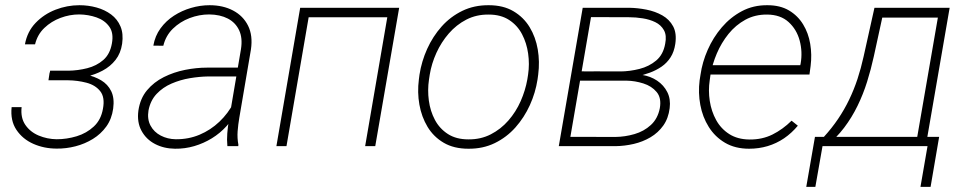

<svg xmlns="http://www.w3.org/2000/svg" viewBox="-20 -558 3687 733"><path d="M244.1 -257.8H166L171.4 -288.1H241.2Q277.3 -288.6 313 -297.6Q348.6 -306.6 374.3 -328.9Q399.9 -351.1 407.2 -392.1Q414.6 -432.1 397.2 -456.3Q379.9 -480.5 348.6 -491.5Q317.4 -502.4 282.7 -502.9Q246.1 -502.9 210.9 -489.7Q175.8 -476.6 149.4 -451.4Q123 -426.3 113.8 -388.7H75.2Q84 -437.5 116 -470.7Q147.9 -503.9 192.1 -521Q236.3 -538.1 283.2 -538.1Q317.4 -538.1 348.9 -529.3Q380.4 -520.5 404.3 -502.7Q428.2 -484.9 439.9 -457.3Q451.7 -429.7 446.3 -391.1Q440.9 -354.5 421.1 -329.3Q401.4 -304.2 372.1 -288.6Q342.8 -272.9 309.6 -265.6Q276.4 -258.3 244.1 -257.8ZM169.4 -280.8H242.7Q275.4 -280.3 307.9 -273.4Q340.3 -266.6 366 -251.5Q391.6 -236.3 404.5 -210Q417.5 -183.6 412.1 -143.6Q406.7 -104 386 -75.2Q365.2 -46.4 334.7 -27.6Q304.2 -8.8 268.3 0.5Q232.4 9.8 196.3 9.3Q148.4 9.3 107.4 -8.8Q66.4 -26.9 42.7 -62.3Q19 -97.7 24.4 -148.9H62.5Q58.1 -108.4 76.7 -81.3Q95.2 -54.2 127.7 -40.5Q160.2 -26.9 196.3 -26.4Q234.9 -26.4 272.7 -37.8Q310.5 -49.3 338.1 -75Q365.7 -100.6 373 -142.6Q381.3 -186.5 362.5 -210Q343.8 -233.4 310.1 -242.2Q276.4 -251 240.2 -251.5H165Z M853.5 -97.2 899.9 -370.1Q906.7 -412.6 893.1 -442.1Q879.4 -471.7 849.9 -487.1Q820.3 -502.4 778.8 -502.9Q740.7 -502.9 704.1 -489Q667.5 -475.1 640.1 -448.5Q612.8 -421.9 603.5 -383.3L565.4 -383.8Q571.8 -420.9 592.8 -449.7Q613.8 -478.5 644 -498Q674.3 -517.6 709.5 -527.8Q744.6 -538.1 780.3 -538.1Q831.5 -538.1 869.9 -517.8Q908.2 -497.6 927 -460Q945.8 -422.4 938 -369.1L893.6 -108.4Q889.2 -83 887.2 -56.9Q885.3 -30.8 890.1 -5.4L889.6 0H848.1Q845.7 -24.4 847.7 -48.8Q849.6 -73.2 853.5 -97.2ZM900.4 -299.8 896.5 -266.1H773.9Q741.2 -265.6 704.8 -259.5Q668.5 -253.4 635 -239Q601.6 -224.6 577.9 -199.5Q554.2 -174.3 546.9 -136.2Q541.5 -103 554.7 -78.4Q567.9 -53.7 593.8 -40.3Q619.6 -26.9 650.9 -26.4Q699.7 -25.9 741.9 -43.7Q784.2 -61.5 817.6 -93.3Q851.1 -125 873 -167.5L885.7 -138.7Q870.1 -104.5 845.2 -76.9Q820.3 -49.3 788.8 -30Q757.3 -10.7 721.7 -0.2Q686 10.3 647.9 9.8Q605.5 9.3 571.8 -8.3Q538.1 -25.9 520.3 -58.6Q502.4 -91.3 508.3 -135.7Q515.1 -182.1 541.3 -213.4Q567.4 -244.6 605.5 -263.7Q643.6 -282.7 686.8 -291.3Q730 -299.8 769.5 -299.8Z M1476.1 -528.3 1470.2 -492.2H1146L1151.4 -528.3ZM1164.6 -528.3 1073.7 0H1035.2L1126 -528.3ZM1503.9 -528.3 1412.6 0H1374L1464.8 -528.3Z M1579.1 -254.4 1581.5 -272.9Q1589.4 -323.7 1610.8 -371.3Q1632.3 -418.9 1666 -456.8Q1699.7 -494.6 1745.1 -516.6Q1790.5 -538.6 1846.2 -538.1Q1901.4 -538.1 1940.2 -515.1Q1979 -492.2 2002 -454.3Q2024.9 -416.5 2033 -369.4Q2041 -322.3 2034.7 -273.4L2032.2 -254.9Q2024.4 -204.1 2002.9 -156.7Q1981.4 -109.4 1947.8 -71.5Q1914.1 -33.7 1868.9 -11.7Q1823.7 10.3 1768.1 9.8Q1712.9 9.8 1674.1 -12.9Q1635.3 -35.6 1612.3 -73.7Q1589.4 -111.8 1581.1 -158.7Q1572.8 -205.6 1579.1 -254.4ZM1620.6 -272.9 1617.7 -253.9Q1611.8 -214.4 1617.2 -174.1Q1622.6 -133.8 1640.4 -100.3Q1658.2 -66.9 1689.9 -46.4Q1721.7 -25.9 1768.1 -25.9Q1815.4 -25.4 1853.8 -45.2Q1892.1 -64.9 1920.9 -97.9Q1949.7 -130.9 1967.8 -171.9Q1985.8 -212.9 1993.2 -254.9L1996.1 -273.4Q2002 -313 1996.3 -353.3Q1990.7 -393.6 1973.1 -427.2Q1955.6 -460.9 1923.8 -481.7Q1892.1 -502.4 1845.7 -502.4Q1798.8 -502.9 1760.5 -483.2Q1722.2 -463.4 1693.4 -430.2Q1664.6 -397 1646 -356Q1627.4 -314.9 1620.6 -272.9Z M2372.6 -250H2182.6L2187 -285.6L2348.1 -285.2Q2384.8 -285.6 2421.4 -294.9Q2458 -304.2 2485.1 -326.9Q2512.2 -349.6 2519.5 -391.1Q2525.9 -422.9 2514.6 -442.9Q2503.4 -462.9 2481.7 -473.4Q2460 -483.9 2433.6 -488Q2407.2 -492.2 2382.3 -492.2L2236.3 -492.7L2151.4 0H2113.3L2204.6 -528.3H2382.3Q2414.6 -527.8 2448 -521.2Q2481.4 -514.6 2508.5 -499.3Q2535.6 -483.9 2549.8 -457.5Q2564 -431.2 2558.1 -390.6Q2553.7 -360.4 2540 -339.1Q2526.4 -317.9 2505.9 -303.7Q2485.4 -289.6 2460.7 -280.5Q2436 -271.5 2409.7 -265.6ZM2329.6 0H2129.4L2143.6 -35.6L2329.6 -35.2Q2366.2 -35.6 2402.3 -46.1Q2438.5 -56.6 2464.8 -80.8Q2491.2 -105 2499 -145Q2505.9 -184.1 2486.8 -206.8Q2467.8 -229.5 2436 -239.5Q2404.3 -249.5 2373 -250H2240.2L2246.6 -285.6L2414.6 -285.2L2431.2 -272Q2463.4 -267.1 2488.8 -250Q2514.2 -232.9 2527.6 -206.3Q2541 -179.7 2536.6 -145Q2531.7 -106 2512.2 -78.6Q2492.7 -51.3 2463.4 -33.9Q2434.1 -16.6 2399.4 -8.5Q2364.7 -0.5 2329.6 0Z M2839.8 9.8Q2786.6 9.8 2748 -12.9Q2709.5 -35.6 2685.8 -73.5Q2662.1 -111.3 2653.6 -157.5Q2645 -203.6 2650.9 -251L2654.3 -272.5Q2661.1 -320.8 2681.9 -367.9Q2702.6 -415 2735.6 -453.6Q2768.6 -492.2 2812.3 -515.4Q2856 -538.6 2909.7 -538.1Q2958.5 -538.1 2992.2 -518.1Q3025.9 -498 3046.1 -464.8Q3066.4 -431.6 3073.2 -390.4Q3080.1 -349.1 3074.7 -306.2L3070.3 -273.4H2677.7L2683.1 -309.1H3035.2L3036.6 -315.4Q3044.4 -359.9 3033 -402.8Q3021.5 -445.8 2990.5 -473.9Q2959.5 -502 2908.7 -502.4Q2862.8 -502.9 2825.7 -482.7Q2788.6 -462.4 2761.2 -428.5Q2733.9 -394.5 2716.6 -353.8Q2699.2 -313 2692.4 -272.5L2689.5 -251.5Q2683.6 -212.4 2689.7 -172.6Q2695.8 -132.8 2714.1 -99.6Q2732.4 -66.4 2764.2 -46.1Q2795.9 -25.9 2841.3 -25.4Q2889.6 -24.9 2929 -44.4Q2968.3 -64 3002 -97.2L3025.9 -78.1Q3002.4 -49.8 2973.4 -30Q2944.3 -10.3 2910.6 -0.2Q2877 9.8 2839.8 9.8Z M3318.4 -528.3H3356.4L3315.9 -342.3Q3305.2 -293.5 3290.3 -245.8Q3275.4 -198.2 3253.9 -154.1Q3232.4 -109.9 3202.9 -70.8Q3173.3 -31.7 3134.3 0H3107.9L3113.8 -35.6H3125.5Q3155.8 -68.8 3179.7 -104.2Q3203.6 -139.6 3221.9 -177.7Q3240.2 -215.8 3253.7 -256.6Q3267.1 -297.4 3276.9 -341.8ZM3334.5 -528.3H3605.5L3514.2 0H3475.6L3560.5 -490.7H3329.1ZM3091.3 -35.6H3565.4L3532.7 155.3H3494.1L3521 0H3120.1L3092.8 155.3H3058.1Z"/></svg>

Font: Roboto ExtraLight
Style: Italic
Weight: 250
Designer: Christian Robertson
Foundry: Google
Version: Version 3.009; 2024